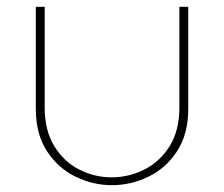

<svg xmlns="http://www.w3.org/2000/svg" viewBox="-20 -530 657 563"><path d="M308 13Q253 13 201.5 -12Q150 -37 117.5 -87Q85 -137 85 -211V-510H111V-215Q111 -147 139.5 -101Q168 -55 213 -32.5Q258 -10 307 -10Q358 -10 403.5 -33Q449 -56 477.5 -101.5Q506 -147 506 -215V-510H532V-211Q532 -137 499.5 -87Q467 -37 415.5 -12Q364 13 308 13Z"/></svg>

Font: MuseoModerno Thin Thin
Style: Regular
Weight: 250
Version: Version 1.003